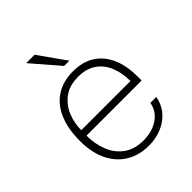

<svg xmlns="http://www.w3.org/2000/svg" viewBox="-206 -841 969 969"><g transform="rotate(-45 278.5 -356.5)"><path d="M290.5 10Q222.5 10 170.8 -20.8Q119 -51.5 89.8 -110.5Q60.5 -169.5 60.5 -254Q60.5 -339.5 86.8 -400.8Q113 -462 163.2 -494.5Q213.5 -527 284.5 -527Q351.5 -527 398.8 -497.5Q446 -468 471.2 -412.2Q496.5 -356.5 496.5 -277V-249H103Q103 -190.5 122.5 -140.2Q142 -90 183.5 -59Q225 -28 290.5 -28Q352 -28 395.5 -57.5Q439 -87 448 -138H490.5Q480.5 -88 450.5 -55Q420.5 -22 378.8 -6Q337 10 290.5 10ZM104 -287H455Q455 -344.5 436.5 -390.2Q418 -436 380 -462.5Q342 -489 283.5 -489Q220 -489 180.2 -458.8Q140.5 -428.5 122 -382Q103.5 -335.5 104 -287ZM272 -577.5 146.5 -723H206.5L309.5 -577.5Z"/></g></svg>

Font: Public Sans Thin Thin
Style: Regular
Weight: 250
Version: Version 2.001